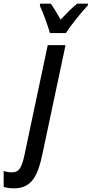

<svg xmlns="http://www.w3.org/2000/svg" viewBox="-148 -786 500 1046"><path d="M124 -606H211C234 -643 298 -723 330 -756L332 -766H272C246 -745 216 -715 182 -679C161 -718 142 -747 129 -766H71L69 -755C87 -718 114 -642 124 -606ZM-71 240C29 240 60 164 84 49L209 -540H112L-11 41C-28 126 -42 153 -84 153C-98 153 -117 150 -128 145V232C-110 238 -92 240 -71 240Z"/></svg>

Font: Noto Sans UI Condensed Medium
Style: Italic
Weight: 500
Width: 3
Italic angle: -12°
Designer: Monotype Design Team
Foundry: Monotype Imaging Inc.
Version: Version 1.901